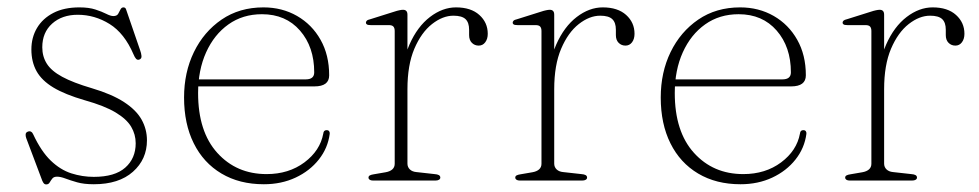

<svg xmlns="http://www.w3.org/2000/svg" viewBox="-20 -489 2651 520"><path d="M190.5 -449Q148 -449 121.2 -425Q94.5 -401 94.5 -361Q94.5 -336 106.8 -316.5Q119 -297 148.5 -281Q178 -265 229 -250Q283 -234 316 -212.5Q349 -191 363.5 -165Q378 -139 378 -109Q378 -57.5 340 -23.8Q302 10 234 10Q207.5 10 189 4.8Q170.5 -0.5 157.2 -5.5Q144 -10.5 134.5 -10.5Q125.5 -10.5 121.5 -5.2Q117.5 0 114.5 5.2Q111.5 10.5 105 10.5Q101.5 10.5 99.2 8.2Q97 6 94.5 0.5L51 -115Q49 -120.5 49.5 -125.5Q50 -130.5 55.5 -132.5Q60.5 -134.5 64.2 -132.2Q68 -130 70 -125Q91.5 -79 117.5 -54Q143.5 -29 173.2 -19.5Q203 -10 234 -10Q291 -10 319.2 -35Q347.5 -60 347.5 -101Q347.5 -125 335.2 -145.8Q323 -166.5 293 -184.5Q263 -202.5 209.5 -217.5Q156 -233 124.5 -252Q93 -271 79 -296.2Q65 -321.5 65 -355Q65 -387.5 80.2 -413.2Q95.5 -439 124.5 -454Q153.5 -469 195 -469Q221 -469 238.5 -463.2Q256 -457.5 267.8 -451.5Q279.5 -445.5 287 -445.5Q296.5 -445.5 300 -451.5Q303.5 -457.5 306.2 -463.2Q309 -469 314.5 -469Q317 -469 319 -467.5Q321 -466 322 -462L359.5 -353Q362.5 -345 363.2 -337.5Q364 -330 357 -327.5Q352 -326 348.5 -329.8Q345 -333.5 341.5 -342Q317 -399 276.8 -424Q236.5 -449 190.5 -449Z M871.5 -285Q871.5 -270 861.5 -262.5Q851.5 -255 831.5 -255H496.5V-274H808Q831 -274 831 -293Q831 -362 792.5 -406.2Q754 -450.5 689.5 -450.5Q637.5 -450.5 598.8 -423Q560 -395.5 538.2 -347.2Q516.5 -299 516.5 -237Q516.5 -132.5 568.5 -75Q620.5 -17.5 702 -17.5Q762 -17.5 804.5 -49.2Q847 -81 855.5 -127Q856 -132 858.2 -134.2Q860.5 -136.5 864.5 -136.5Q869.5 -136.5 871.5 -133.5Q873.5 -130.5 873 -126.5Q868 -88 843.5 -57Q819 -26 780.5 -8Q742 10 694.5 10Q628.5 10 579.8 -19Q531 -48 504.8 -100.8Q478.5 -153.5 478.5 -225Q478.5 -293 505.2 -348Q532 -403 580.2 -436Q628.5 -469 693.5 -469Q744 -469 784.5 -445.8Q825 -422.5 848.2 -381.2Q871.5 -340 871.5 -285Z M1067.5 -252.5Q1067.5 -320 1089 -368.5Q1110.5 -417 1144.5 -443Q1178.5 -469 1215 -469Q1255.5 -469 1278.2 -448.5Q1301 -428 1301 -397.5Q1301 -383.5 1294.2 -374.5Q1287.5 -365.5 1276.5 -365.5Q1265.5 -365.5 1258 -373Q1250.5 -380.5 1250.5 -394V-408.5Q1250.5 -428 1240.8 -437.2Q1231 -446.5 1208 -446.5Q1179 -446.5 1150 -423.8Q1121 -401 1102.2 -357Q1083.5 -313 1083.5 -247.5ZM1083.5 -449V-324V-46Q1083.5 -36.5 1090 -30.2Q1096.5 -24 1107.5 -23L1157 -17.5Q1164.5 -17 1168.5 -14.8Q1172.5 -12.5 1172.5 -8Q1172.5 -4.5 1169 -2.2Q1165.5 0 1159 0H990.5Q984.5 0 981.2 -2.2Q978 -4.5 978 -8Q978 -12 981.8 -14Q985.5 -16 992.5 -17L1024.5 -22.5Q1036 -24.5 1042.5 -30.2Q1049 -36 1049 -45.5V-405Q1049 -413 1045.5 -417Q1042 -421 1033 -421H984Q976.5 -421 973.8 -422.8Q971 -424.5 971 -427.5Q971 -430.5 973.5 -433Q976 -435.5 983 -437L1046.5 -457Q1055.5 -460 1061.5 -461.2Q1067.5 -462.5 1071.5 -462.5Q1077.5 -462.5 1080.5 -459.2Q1083.5 -456 1083.5 -449Z M1465 -252.5Q1465 -320 1486.5 -368.5Q1508 -417 1542 -443Q1576 -469 1612.5 -469Q1653 -469 1675.8 -448.5Q1698.5 -428 1698.5 -397.5Q1698.5 -383.5 1691.8 -374.5Q1685 -365.5 1674 -365.5Q1663 -365.5 1655.5 -373Q1648 -380.5 1648 -394V-408.5Q1648 -428 1638.2 -437.2Q1628.5 -446.5 1605.5 -446.5Q1576.5 -446.5 1547.5 -423.8Q1518.5 -401 1499.8 -357Q1481 -313 1481 -247.5ZM1481 -449V-324V-46Q1481 -36.5 1487.5 -30.2Q1494 -24 1505 -23L1554.5 -17.5Q1562 -17 1566 -14.8Q1570 -12.5 1570 -8Q1570 -4.5 1566.5 -2.2Q1563 0 1556.5 0H1388Q1382 0 1378.8 -2.2Q1375.5 -4.5 1375.5 -8Q1375.5 -12 1379.2 -14Q1383 -16 1390 -17L1422 -22.5Q1433.5 -24.5 1440 -30.2Q1446.5 -36 1446.5 -45.5V-405Q1446.5 -413 1443 -417Q1439.5 -421 1430.5 -421H1381.5Q1374 -421 1371.2 -422.8Q1368.5 -424.5 1368.5 -427.5Q1368.5 -430.5 1371 -433Q1373.5 -435.5 1380.5 -437L1444 -457Q1453 -460 1459 -461.2Q1465 -462.5 1469 -462.5Q1475 -462.5 1478 -459.2Q1481 -456 1481 -449Z M2162.5 -285Q2162.5 -270 2152.5 -262.5Q2142.5 -255 2122.5 -255H1787.5V-274H2099Q2122 -274 2122 -293Q2122 -362 2083.5 -406.2Q2045 -450.5 1980.5 -450.5Q1928.5 -450.5 1889.8 -423Q1851 -395.5 1829.2 -347.2Q1807.5 -299 1807.5 -237Q1807.5 -132.5 1859.5 -75Q1911.5 -17.5 1993 -17.5Q2053 -17.5 2095.5 -49.2Q2138 -81 2146.5 -127Q2147 -132 2149.2 -134.2Q2151.5 -136.5 2155.5 -136.5Q2160.5 -136.5 2162.5 -133.5Q2164.5 -130.5 2164 -126.5Q2159 -88 2134.5 -57Q2110 -26 2071.5 -8Q2033 10 1985.5 10Q1919.5 10 1870.8 -19Q1822 -48 1795.8 -100.8Q1769.5 -153.5 1769.5 -225Q1769.5 -293 1796.2 -348Q1823 -403 1871.2 -436Q1919.5 -469 1984.5 -469Q2035 -469 2075.5 -445.8Q2116 -422.5 2139.2 -381.2Q2162.5 -340 2162.5 -285Z M2358.5 -252.5Q2358.5 -320 2380 -368.5Q2401.5 -417 2435.5 -443Q2469.5 -469 2506 -469Q2546.5 -469 2569.2 -448.5Q2592 -428 2592 -397.5Q2592 -383.5 2585.2 -374.5Q2578.5 -365.5 2567.5 -365.5Q2556.5 -365.5 2549 -373Q2541.5 -380.5 2541.5 -394V-408.5Q2541.5 -428 2531.8 -437.2Q2522 -446.5 2499 -446.5Q2470 -446.5 2441 -423.8Q2412 -401 2393.2 -357Q2374.5 -313 2374.5 -247.5ZM2374.5 -449V-324V-46Q2374.5 -36.5 2381 -30.2Q2387.5 -24 2398.5 -23L2448 -17.5Q2455.5 -17 2459.5 -14.8Q2463.5 -12.5 2463.5 -8Q2463.5 -4.5 2460 -2.2Q2456.5 0 2450 0H2281.5Q2275.5 0 2272.2 -2.2Q2269 -4.5 2269 -8Q2269 -12 2272.8 -14Q2276.5 -16 2283.5 -17L2315.5 -22.5Q2327 -24.5 2333.5 -30.2Q2340 -36 2340 -45.5V-405Q2340 -413 2336.5 -417Q2333 -421 2324 -421H2275Q2267.5 -421 2264.8 -422.8Q2262 -424.5 2262 -427.5Q2262 -430.5 2264.5 -433Q2267 -435.5 2274 -437L2337.5 -457Q2346.5 -460 2352.5 -461.2Q2358.5 -462.5 2362.5 -462.5Q2368.5 -462.5 2371.5 -459.2Q2374.5 -456 2374.5 -449Z"/></svg>

Font: Fraunces Thin
Style: Regular
Weight: 250
Version: Version 1.000;[b76b70a41]